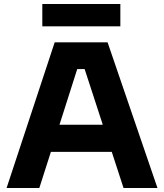

<svg xmlns="http://www.w3.org/2000/svg" viewBox="-20 -942 822 962"><path d="M254 -730H519L769 0H599L540 -181H235L177 0H13ZM495 -317 404 -596H367L278 -317ZM192 -922H583V-810H192Z"/></svg>

Font: Sora-SIA
Style: Bold
Weight: 700
Designer: Jonathan Barnbrook, Julián Moncada
Foundry: Barnbrook Fonts
Version: Version 2.000